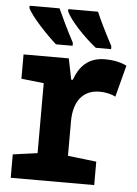

<svg xmlns="http://www.w3.org/2000/svg" viewBox="-54 -808 608 850"><g transform="rotate(5 250.0 -383.0)"><path d="M351 -606H419V-619C384 -685 358 -739 347 -766H215V-756C232 -718 295 -650 351 -606ZM174 -606H248V-619C213 -685 190 -735 176 -766H43V-756C59 -720 132 -643 174 -606ZM26 0H397V-104L270 -119V-272C270 -361 311 -414 385 -414C409 -414 436 -409 456 -398L493 -539C460 -555 426 -559 396 -559C321 -559 283 -515 262 -456H255L236 -549H35V-441L135 -430V-119L26 -104Z"/></g></svg>

Font: Noto Sans Mono ExtraCondensed ExtraBold
Style: Regular
Weight: 800
Width: 2
Designer: Monotype Design Team
Foundry: Monotype Imaging Inc.
Version: Version 2.014